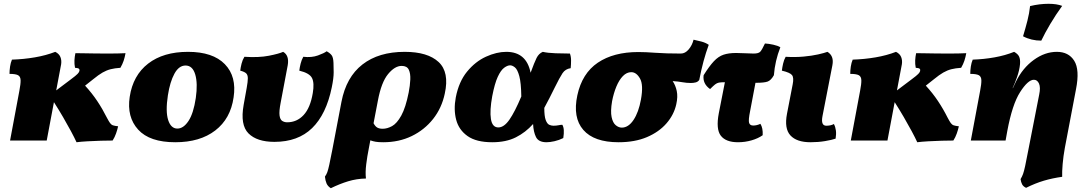

<svg xmlns="http://www.w3.org/2000/svg" viewBox="-20 -740 5736 1011"><path d="M33 0 82 -262Q89 -298 88.5 -317.5Q88 -337 75 -344Q62 -351 30 -351Q30 -369 33 -389.5Q36 -410 43 -426Q105 -428 163.5 -438Q222 -448 271 -467Q291 -457 298 -440Q305 -423 302 -402L276 -264L353 -322Q380 -342 388.5 -351Q397 -360 398 -366Q400 -374 395.5 -378Q391 -382 375 -383Q371 -403 372 -422Q373 -441 377 -460Q389 -460 416.5 -459.5Q444 -459 479 -458.5Q514 -458 547 -458Q575 -458 598.5 -458.5Q622 -459 641 -460Q637 -438 631 -420Q625 -402 614 -383Q584 -381 562.5 -375.5Q541 -370 520 -358Q499 -346 471 -323L428 -289Q464 -250 492 -208Q520 -166 543 -120Q553 -101 559.5 -92Q566 -83 575 -80Q584 -77 602 -75Q598 -57 591 -37Q584 -17 573 0Q548 0 512 1Q476 2 441 4Q406 6 383 9Q372 -15 353.5 -49.5Q335 -84 312 -123.5Q289 -163 264 -202L226 0Z M903 9Q768 9 707.5 -57.5Q647 -124 663 -230Q680 -343 760 -405Q840 -467 970 -467Q1101 -467 1164 -402Q1227 -337 1210 -227Q1194 -115 1113.5 -53Q1033 9 903 9ZM914 -63Q946 -63 972.5 -103Q999 -143 1011 -224Q1022 -301 1008 -348Q994 -395 957 -395Q922 -395 898.5 -352Q875 -309 864 -238Q851 -153 865.5 -108Q880 -63 914 -63Z M1425 7Q1333 7 1288.5 -37.5Q1244 -82 1263 -188L1279 -277Q1285 -310 1285 -327.5Q1285 -345 1276.5 -353.5Q1268 -362 1245 -368Q1247 -385 1252 -405Q1257 -425 1267 -441Q1343 -436 1396 -446.5Q1449 -457 1471 -467Q1504 -448 1495 -396L1458 -200Q1449 -154 1452 -132Q1455 -110 1466.5 -103Q1478 -96 1492 -96Q1543 -96 1578.5 -134Q1614 -172 1627 -250Q1636 -303 1623 -329Q1610 -355 1556 -368Q1558 -385 1563 -405Q1568 -425 1577 -441Q1621 -436 1654 -448Q1687 -460 1700 -470Q1717 -461 1726 -449.5Q1735 -438 1736 -409Q1737 -390 1737 -359Q1737 -328 1727 -280Q1698 -138 1623.5 -65.5Q1549 7 1425 7Z M1722 251Q1706 241 1699.5 226Q1693 211 1691 190Q1699 179 1703.5 166.5Q1708 154 1714 127Q1720 100 1730 48L1778 -204Q1803 -334 1888.5 -400.5Q1974 -467 2111 -467Q2232 -467 2289.5 -413.5Q2347 -360 2322 -247Q2306 -171 2260.5 -113.5Q2215 -56 2148 -23.5Q2081 9 1998 9Q1973 9 1958.5 6.5Q1944 4 1930 -1L1921 47Q1914 81 1908.5 124.5Q1903 168 1907 200Q1858 201 1813.5 214.5Q1769 228 1722 251ZM1970 -211 1947 -91Q1956 -74 1967 -68Q1978 -62 1995 -62Q2019 -62 2044.5 -76Q2070 -90 2093 -131.5Q2116 -173 2132 -253Q2139 -289 2140.5 -321Q2142 -353 2132.5 -373Q2123 -393 2095 -393Q2059 -393 2023.5 -350Q1988 -307 1970 -211Z M2572 9Q2488 9 2442 -23.5Q2396 -56 2382 -109.5Q2368 -163 2380 -227Q2396 -310 2439.5 -363Q2483 -416 2539 -441.5Q2595 -467 2646 -467Q2752 -467 2774 -357Q2794 -412 2805.5 -435Q2817 -458 2838 -467Q2864 -461 2905.5 -459.5Q2947 -458 2981 -458Q2987 -442 2987 -421.5Q2987 -401 2985 -381Q2957 -377 2942 -354.5Q2927 -332 2901 -279Q2887 -251 2873.5 -224Q2860 -197 2846 -172Q2846 -128 2853.5 -108Q2861 -88 2872 -83Q2883 -78 2894 -78Q2909 -78 2921 -80.5Q2933 -83 2941 -83Q2954 -62 2946 -13Q2924 -2 2900 3.5Q2876 9 2858 9Q2816 9 2802.5 -18Q2789 -45 2787 -87Q2748 -43 2696.5 -17Q2645 9 2572 9ZM2572 -234Q2558 -158 2565 -113.5Q2572 -69 2604 -69Q2634 -69 2662.5 -110Q2691 -151 2725 -232Q2724 -304 2714.5 -339Q2705 -374 2691.5 -385Q2678 -396 2666 -396Q2652 -396 2634.5 -383Q2617 -370 2601 -335.5Q2585 -301 2572 -234Z M3237 9Q3108 9 3051.5 -56Q2995 -121 3020 -238Q3045 -354 3128 -410Q3211 -466 3341 -466Q3379 -466 3432.5 -462Q3486 -458 3565 -458Q3588 -458 3606.5 -480Q3625 -502 3632 -531Q3652 -527 3674 -521Q3696 -515 3712 -504Q3682 -423 3662 -319Q3655 -309 3643 -306Q3631 -303 3618 -303Q3595 -303 3573.5 -307Q3552 -311 3522 -313Q3537 -291 3543.5 -261Q3550 -231 3541 -191Q3529 -136 3489.5 -90.5Q3450 -45 3386.5 -18Q3323 9 3237 9ZM3254 -68Q3289 -68 3316 -108.5Q3343 -149 3355 -216Q3369 -293 3350 -326.5Q3331 -360 3304 -360Q3280 -360 3260 -339.5Q3240 -319 3225.5 -284Q3211 -249 3203 -207Q3194 -154 3200.5 -123.5Q3207 -93 3222.5 -80.5Q3238 -68 3254 -68Z M3866 9Q3802 9 3775.5 -25.5Q3749 -60 3765 -144L3797 -307H3796Q3776 -307 3765.5 -305Q3755 -303 3745.5 -295.5Q3736 -288 3719 -271Q3679 -299 3685 -344Q3715 -392 3739 -417.5Q3763 -443 3790 -452Q3817 -461 3856 -461Q3879 -461 3905.5 -459.5Q3932 -458 3948 -458Q3974 -458 3983 -467.5Q3992 -477 4008 -511Q4028 -510 4052.5 -504.5Q4077 -499 4089 -491Q4061 -420 4055 -344Q4040 -317 4022 -310.5Q4004 -304 3962 -304Q3960 -304 3958 -304L3930 -156Q3920 -107 3924.5 -93Q3929 -79 3946 -79Q3965 -79 3984 -88Q3998 -66 3996 -28Q3972 -11 3937.5 -1Q3903 9 3866 9Z M4248 9Q4175 9 4142 -27Q4109 -63 4124 -141L4154 -296Q4161 -331 4150.5 -344.5Q4140 -358 4097 -368Q4099 -385 4103.5 -405Q4108 -425 4117 -441Q4167 -438 4211 -442Q4255 -446 4288 -453.5Q4321 -461 4337 -467Q4354 -457 4361 -439.5Q4368 -422 4363 -396L4311 -129Q4301 -78 4331 -78Q4355 -78 4371 -87Q4379 -72 4381.5 -53Q4384 -34 4380 -10Q4360 -3 4324 3Q4288 9 4248 9Z M4460 0 4509 -262Q4516 -298 4515.5 -317.5Q4515 -337 4502 -344Q4489 -351 4457 -351Q4457 -369 4460 -389.5Q4463 -410 4470 -426Q4532 -428 4590.5 -438Q4649 -448 4698 -467Q4718 -457 4725 -440Q4732 -423 4729 -402L4703 -264L4780 -322Q4807 -342 4815.5 -351Q4824 -360 4825 -366Q4827 -374 4822.5 -378Q4818 -382 4802 -383Q4798 -403 4799 -422Q4800 -441 4804 -460Q4816 -460 4843.5 -459.5Q4871 -459 4906 -458.5Q4941 -458 4974 -458Q5002 -458 5025.5 -458.5Q5049 -459 5068 -460Q5064 -438 5058 -420Q5052 -402 5041 -383Q5011 -381 4989.5 -375.5Q4968 -370 4947 -358Q4926 -346 4898 -323L4855 -289Q4891 -250 4919 -208Q4947 -166 4970 -120Q4980 -101 4986.5 -92Q4993 -83 5002 -80Q5011 -77 5029 -75Q5025 -57 5018 -37Q5011 -17 5000 0Q4975 0 4939 1Q4903 2 4868 4Q4833 6 4810 9Q4799 -15 4780.5 -49.5Q4762 -84 4739 -123.5Q4716 -163 4691 -202L4653 0Z M5092 0 5141 -262Q5148 -298 5147.5 -317.5Q5147 -337 5134 -344Q5121 -351 5089 -351Q5089 -369 5092 -389.5Q5095 -410 5102 -426Q5161 -428 5217 -438Q5273 -448 5320 -467Q5340 -456 5346.5 -441.5Q5353 -427 5351 -402Q5348 -370 5335.5 -334.5Q5323 -299 5313 -278V-275L5330 -311Q5365 -382 5423.5 -424.5Q5482 -467 5545 -467Q5607 -467 5636.5 -420Q5666 -373 5646 -271L5587 39Q5579 83 5575.5 124Q5572 165 5573 191Q5522 198 5476.5 211.5Q5431 225 5383 249Q5368 242 5362 230.5Q5356 219 5354 203Q5362 190 5367 176Q5372 162 5378 134.5Q5384 107 5394 54L5452 -242Q5460 -280 5451 -300Q5442 -320 5424 -320Q5393 -320 5351.5 -255Q5310 -190 5284 -50L5275 0ZM5463 -526Q5410 -526 5367 -549Q5380 -592 5390 -631Q5400 -670 5404 -708Q5454 -720 5501 -720Q5545 -720 5573 -709Q5539 -662 5510.5 -614Q5482 -566 5463 -526Z"/></svg>

Font: Vollkorn Black
Style: Italic
Weight: 900
Italic angle: -11°
Designer: Friedrich Althausen
Foundry: Friedrich Althausen
Version: Version 5.000; ttfautohint (v1.8.3)